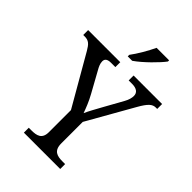

<svg xmlns="http://www.w3.org/2000/svg" viewBox="-270 -1047 1162 1162"><g transform="rotate(45 311.5 -465.5)"><path d="M277 -784V-771H315C368 -807 446 -886 471 -921V-931H364C343 -886 306 -822 277 -784ZM159 0H470V-42H447C402 -42 365 -51 365 -114V-298L533 -594C567 -654 588 -672 616 -672H628V-714H384V-672H413C451 -672 473 -657 473 -628C473 -612 468 -591 455 -568L391 -453C368 -411 343 -367 331 -339C320 -370 304 -412 281 -453L207 -587C199 -601 189 -621 189 -640C189 -657 197 -672 233 -672H270V-714H-5V-672H8C42 -672 57 -657 79 -619L264 -298V-109C264 -50 226 -42 182 -42H159Z"/></g></svg>

Font: Noto Serif Devanagari
Style: Regular
Weight: 400
Designer: Universal Thirst, Indian Type Foundry and the Monotype Design Team
Foundry: Monotype Imaging Inc.
Version: Version 2.004